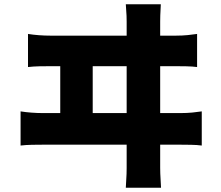

<svg xmlns="http://www.w3.org/2000/svg" viewBox="-20 -822 1040 905"><path d="M738 -802Q736 -768 735.5 -749.5Q735 -731 735 -720Q735 -712 735 -672.5Q735 -633 735 -572.5Q735 -512 735 -441.5Q735 -371 735 -301Q735 -231 735 -172Q735 -113 735 -75Q735 -37 735 -32Q735 -26 735.5 -4Q736 18 739 63H573Q576 19 576.5 -2Q577 -23 577 -30Q577 -35 577 -73Q577 -111 577 -171.5Q577 -232 577 -303.5Q577 -375 577 -446Q577 -517 577 -577.5Q577 -638 577 -676.5Q577 -715 577 -720Q577 -731 576.5 -747Q576 -763 573 -802ZM264 -254V-579H417V-254ZM77 -297Q102 -293 129.5 -291Q157 -289 181 -289H832Q861 -289 886.5 -291.5Q912 -294 931 -297V-136Q909 -139 880 -139.5Q851 -140 832 -140H181Q158 -140 130.5 -139.5Q103 -139 77 -136ZM112 -662Q137 -658 164.5 -656Q192 -654 217 -654H810Q839 -654 864 -656.5Q889 -659 909 -662V-506Q887 -509 857.5 -509.5Q828 -510 810 -510H217Q193 -510 165.5 -509.5Q138 -509 112 -506Z"/></svg>

Font: Noto Sans SC Thin Black
Style: Regular
Weight: 900
Version: Version 2.004-H2;hotconv 1.0.118;makeotfexe 2.5.65603